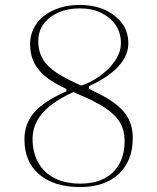

<svg xmlns="http://www.w3.org/2000/svg" viewBox="-20 -743 637 778"><path d="M304 15Q250 15 208.5 1.5Q167 -12 137.5 -37.5Q108 -63 93.5 -98.5Q79 -134 79 -178Q79 -210 89 -237.5Q99 -265 119 -288Q139 -311 171.5 -332Q204 -353 249 -373V-391L284 -373Q250 -358 222.5 -341.5Q195 -325 174.5 -307Q154 -289 140 -269Q126 -249 119 -227Q112 -205 112 -181Q112 -125 135 -84Q158 -43 201.5 -21Q245 1 305 1Q362 1 402 -19.5Q442 -40 463.5 -79Q485 -118 485 -172Q485 -213 467.5 -244.5Q450 -276 408 -304.5Q366 -333 293 -363Q242 -384 205.5 -405Q169 -426 146.5 -449.5Q124 -473 113 -501Q102 -529 102 -565Q102 -599 116.5 -628Q131 -657 157.5 -678Q184 -699 221 -711Q258 -723 304 -723Q337 -723 366.5 -716Q396 -709 420 -695.5Q444 -682 462.5 -663Q481 -644 490.5 -620Q500 -596 500 -568Q500 -546 492.5 -526Q485 -506 471 -487.5Q457 -469 437.5 -452.5Q418 -436 393.5 -421.5Q369 -407 340 -394V-378L300 -394Q326 -400 355.5 -416.5Q385 -433 411 -456.5Q437 -480 453.5 -508.5Q470 -537 470 -568Q470 -610 449 -641Q428 -672 391 -690.5Q354 -709 303 -709Q254 -709 216 -692Q178 -675 156.5 -645.5Q135 -616 135 -576Q135 -536 153 -504.5Q171 -473 212 -446.5Q253 -420 321 -391Q363 -373 395.5 -355.5Q428 -338 451 -319.5Q474 -301 489 -280.5Q504 -260 511 -236Q518 -212 518 -183Q518 -136 503 -99.5Q488 -63 460 -37Q432 -11 392.5 2Q353 15 304 15Z"/></svg>

Font: Kalnia Thin ExtraLight
Style: Regular
Weight: 250
Version: Version 1.105